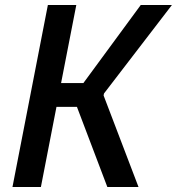

<svg xmlns="http://www.w3.org/2000/svg" viewBox="-20 -750 710 770"><path d="M144 0 206.5 -321.5H288.5L410.5 0H535.5L395.5 -367L397 -375L669.5 -730H544.5L314.5 -417H225L286 -730H172L30 0Z"/></svg>

Font: Monaspace Neon Medium
Style: Italic
Weight: 500
Italic angle: -11°
Designer: Riley Cran & the Lettermatic Team
Foundry: Lettermatic
Version: Version 1.200 (Monaspace Neon)